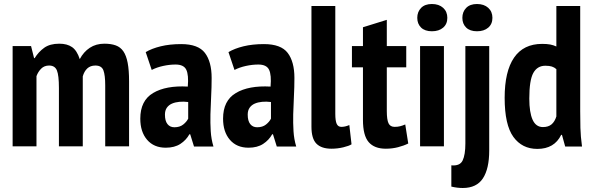

<svg xmlns="http://www.w3.org/2000/svg" viewBox="-20 -730 2958 958"><path d="M274 0V-291Q274 -354 264 -378.5Q254 -403 225 -403Q201 -403 185.5 -387.5Q170 -372 162 -350V0H43V-500H135L150 -440H153Q172 -471 200.5 -491.5Q229 -512 276 -512Q315 -512 339.5 -495Q364 -478 378 -435Q397 -471 428 -491.5Q459 -512 501 -512Q534 -512 557.5 -503.5Q581 -495 595.5 -474Q610 -453 617 -416.5Q624 -380 624 -324V0H505V-304Q505 -355 496 -379Q487 -403 456 -403Q431 -403 415.5 -388.5Q400 -374 393 -349V0Z M707 -470Q737 -488 782 -499Q827 -510 884 -510Q969 -510 1002.5 -466Q1036 -422 1036 -341Q1036 -294 1033.5 -248.5Q1031 -203 1030 -159.5Q1029 -116 1031.5 -75.5Q1034 -35 1045 1H948L929 -60H925Q909 -31 880 -12Q851 7 807 7Q748 7 714 -32.5Q680 -72 680 -138Q680 -228 744 -266Q808 -304 917 -298Q922 -356 909.5 -382Q897 -408 856 -408Q826 -408 794 -401Q762 -394 737 -381ZM850 -95Q877 -95 894 -108.5Q911 -122 919 -138V-221Q896 -224 875 -222Q854 -220 838 -213Q822 -206 812.5 -192.5Q803 -179 803 -158Q803 -127 815.5 -111Q828 -95 850 -95Z M1120 -470Q1150 -488 1195 -499Q1240 -510 1297 -510Q1382 -510 1415.5 -466Q1449 -422 1449 -341Q1449 -294 1446.5 -248.5Q1444 -203 1443 -159.5Q1442 -116 1444.5 -75.5Q1447 -35 1458 1H1361L1342 -60H1338Q1322 -31 1293 -12Q1264 7 1220 7Q1161 7 1127 -32.5Q1093 -72 1093 -138Q1093 -228 1157 -266Q1221 -304 1330 -298Q1335 -356 1322.5 -382Q1310 -408 1269 -408Q1239 -408 1207 -401Q1175 -394 1150 -381ZM1263 -95Q1290 -95 1307 -108.5Q1324 -122 1332 -138V-221Q1309 -224 1288 -222Q1267 -220 1251 -213Q1235 -206 1225.5 -192.5Q1216 -179 1216 -158Q1216 -127 1228.5 -111Q1241 -95 1263 -95Z M1653 -162Q1653 -127 1660 -112Q1667 -97 1683 -97Q1692 -97 1701.5 -99Q1711 -101 1723 -106L1734 -10Q1722 -2 1693 5Q1664 12 1634 12Q1584 12 1559 -13Q1534 -38 1534 -98V-700H1653Z M1736 -500H1791V-594L1910 -631V-500H2007V-394H1910V-176Q1910 -133 1918.5 -115Q1927 -97 1949 -97Q1964 -97 1976 -100Q1988 -103 2002 -109L2017 -14Q1995 -3 1966 4.5Q1937 12 1905 12Q1848 12 1819.5 -21Q1791 -54 1791 -132V-394H1736Z M2076 -500H2195V0H2076ZM2062 -641Q2062 -671 2081 -690.5Q2100 -710 2135 -710Q2170 -710 2191 -691Q2212 -672 2212 -641Q2212 -610 2191 -592Q2170 -574 2135 -574Q2100 -574 2081 -592.5Q2062 -611 2062 -641Z M2302 -500H2421V21Q2421 112 2389.5 160Q2358 208 2289 208Q2261 208 2232 201V95Q2275 99 2288.5 70.5Q2302 42 2302 -14ZM2287 -641Q2287 -671 2306 -690.5Q2325 -710 2360 -710Q2395 -710 2416 -691Q2437 -672 2437 -641Q2437 -610 2416 -592Q2395 -574 2360 -574Q2325 -574 2306 -592.5Q2287 -611 2287 -641Z M2875 -176Q2875 -134 2876 -92Q2877 -50 2884 1H2800L2784 -57H2780Q2746 13 2661 13Q2585 13 2541.5 -47Q2498 -107 2498 -242Q2498 -374 2545 -442.5Q2592 -511 2685 -511Q2709 -511 2725 -508Q2741 -505 2756 -498V-700H2875ZM2689 -96Q2716 -96 2732 -109.5Q2748 -123 2756 -149V-385Q2746 -394 2733.5 -398Q2721 -402 2701 -402Q2661 -402 2641 -366Q2621 -330 2621 -238Q2621 -169 2637.5 -132.5Q2654 -96 2689 -96Z"/></svg>

Font: PT Sans Narrow
Style: Bold
Weight: 700
Width: 3
Designer: A.Korolkova, O.Umpeleva, V.Yefimov
Foundry: ParaType Ltd
Version: Version 2.003W OFL